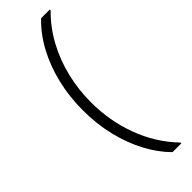

<svg xmlns="http://www.w3.org/2000/svg" viewBox="-363 -947 1146 1146"><g transform="rotate(-45 210.0 -374.0)"><path d="M296 186Q235 125 189.5 39.5Q144 -46 119 -149.5Q94 -253 94 -369Q94 -485 119.5 -590Q145 -695 192.5 -783Q240 -871 307 -934H380V-927Q307 -855 258.5 -765Q210 -675 186 -574Q162 -473 162 -369Q162 -212 214.5 -70Q267 72 370 179V186Z"/></g></svg>

Font: Poppins Light
Style: Regular
Weight: 300
Designer: Ninad Kale (Devanagari), Jonny Pinhorn (Latin)
Version: Version 5.002